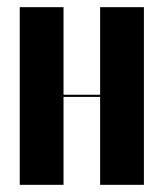

<svg xmlns="http://www.w3.org/2000/svg" viewBox="-20 -515 452 535"><path d="M157 -495V-251H259V-495H381V0H259V-245H157V0H35V-495Z"/></svg>

Font: Moniqa Black Display
Style: Regular
Weight: 900
Designer: Rajesh Rajput
Foundry: Rajesh Rajput
Version: Version 1.000